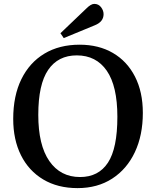

<svg xmlns="http://www.w3.org/2000/svg" viewBox="-20 -954 803 988"><path d="M379 14Q277 14 202.5 -30.5Q128 -75 88 -155Q48 -235 48 -342Q48 -461 90 -546.5Q132 -632 208.5 -678Q285 -724 390 -724Q488 -724 561 -681.5Q634 -639 674.5 -560Q715 -481 715 -373Q715 -258 674 -171Q633 -84 557.5 -35Q482 14 379 14ZM392 -43Q487 -43 535.5 -117Q584 -191 584 -353Q584 -511 529.5 -590Q475 -669 375 -669Q279 -669 228 -594.5Q177 -520 177 -363Q177 -207 234 -125Q291 -43 392 -43ZM308 -758 291 -783 424 -910Q448 -934 465 -934Q487 -934 500 -917Q513 -900 513 -881Q513 -842 468 -824Z"/></svg>

Font: Literata 36pt Medium
Style: Regular
Weight: 500
Designer: Latin by Veronika Burian and Jose Scaglione. Greek by Irene Vlachou. Cyrillic by Vera Evstafieva.
Foundry: TypeTogether
Version: Version 3.002